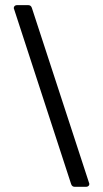

<svg xmlns="http://www.w3.org/2000/svg" viewBox="-20 -720 397 740"><path d="M103 -689 323.2 -15.1Q324.2 -14.2 324.2 -9.8Q324.2 -5.9 320.6 -2.9Q316.9 0 312 0H268.1Q257.3 0 253.9 -11.2L34.2 -685.1Q33.2 -686 33.2 -689.9Q33.2 -693.8 36.6 -697Q40 -700.2 44.9 -700.2H88.9Q99.6 -700.2 103 -689Z"/></svg>

Font: Barlow
Style: Regular
Weight: 400
Designer: Jeremy Tribby
Foundry: Jeremy Tribby
Version: Version 1.101